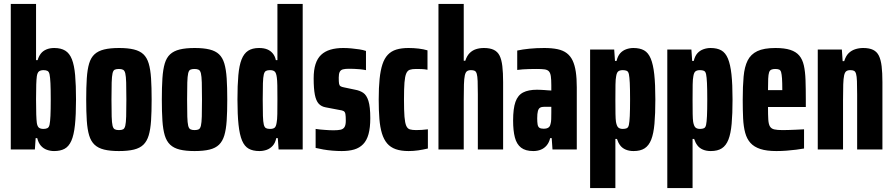

<svg xmlns="http://www.w3.org/2000/svg" viewBox="-20 -763 4557 980"><path d="M256 8Q237 8 219 1.5Q201 -5 188.5 -19.5Q176 -34 170 -58H162L158 0H35V-743H164V-456H172Q178 -476 188.5 -489.5Q199 -503 216.5 -510.5Q234 -518 257 -518Q291 -518 313 -504.5Q335 -491 347 -460.5Q359 -430 363.5 -379.5Q368 -329 368 -255Q368 -176 362.5 -124.5Q357 -73 344 -44Q331 -15 309.5 -3.5Q288 8 256 8ZM202 -105Q214 -105 222 -109Q230 -113 233 -127Q236 -141 237.5 -171.5Q239 -202 239 -255Q239 -308 237.5 -338.5Q236 -369 233 -383Q230 -397 222.5 -401Q215 -405 202 -405Q188 -405 179.5 -399Q171 -393 168 -374Q166 -360 165 -332Q164 -304 164 -257Q164 -208 165 -179Q166 -150 168 -135Q171 -117 179 -111Q187 -105 202 -105Z M587 8Q542 8 511.5 0.5Q481 -7 462.5 -24.5Q444 -42 435 -72Q426 -102 423 -147Q420 -192 420 -255Q420 -318 423 -363.5Q426 -409 435 -439Q444 -469 462.5 -486Q481 -503 511.5 -510.5Q542 -518 588 -518Q633 -518 663.5 -510.5Q694 -503 712 -486Q730 -469 739 -439Q748 -409 751 -363.5Q754 -318 754 -255Q754 -192 751 -147Q748 -102 739 -72Q730 -42 712 -24.5Q694 -7 663.5 0.5Q633 8 587 8ZM587 -99Q601 -99 608.5 -103Q616 -107 619.5 -121.5Q623 -136 624 -168Q625 -200 625 -255Q625 -310 624 -342Q623 -374 619.5 -388.5Q616 -403 608 -407Q600 -411 587 -411Q574 -411 566 -407.5Q558 -404 554.5 -389Q551 -374 550 -342Q549 -310 549 -255Q549 -200 550 -168Q551 -136 554.5 -121.5Q558 -107 566 -103Q574 -99 587 -99Z M973 8Q928 8 897.5 0.5Q867 -7 848.5 -24.5Q830 -42 821 -72Q812 -102 809 -147Q806 -192 806 -255Q806 -318 809 -363.5Q812 -409 821 -439Q830 -469 848.5 -486Q867 -503 897.5 -510.5Q928 -518 974 -518Q1019 -518 1049.5 -510.5Q1080 -503 1098 -486Q1116 -469 1125 -439Q1134 -409 1137 -363.5Q1140 -318 1140 -255Q1140 -192 1137 -147Q1134 -102 1125 -72Q1116 -42 1098 -24.5Q1080 -7 1049.5 0.5Q1019 8 973 8ZM973 -99Q987 -99 994.5 -103Q1002 -107 1005.5 -121.5Q1009 -136 1010 -168Q1011 -200 1011 -255Q1011 -310 1010 -342Q1009 -374 1005.5 -388.5Q1002 -403 994 -407Q986 -411 973 -411Q960 -411 952 -407.5Q944 -404 940.5 -389Q937 -374 936 -342Q935 -310 935 -255Q935 -200 936 -168Q937 -136 940.5 -121.5Q944 -107 952 -103Q960 -99 973 -99Z M1304 8Q1271 8 1249.5 -4Q1228 -16 1215.5 -45.5Q1203 -75 1197.5 -126.5Q1192 -178 1192 -255Q1192 -328 1196.5 -378.5Q1201 -429 1213 -459.5Q1225 -490 1246.5 -504Q1268 -518 1302 -518Q1327 -518 1344 -511Q1361 -504 1372.5 -490Q1384 -476 1388 -456H1396V-743H1525V0H1402L1398 -58H1390Q1385 -33 1371.5 -18.5Q1358 -4 1340.5 2Q1323 8 1304 8ZM1358 -105Q1374 -105 1381.5 -111Q1389 -117 1392 -137Q1395 -151 1395.5 -181Q1396 -211 1396 -257Q1396 -300 1395.5 -327Q1395 -354 1393 -367Q1390 -391 1382 -398Q1374 -405 1358 -405Q1345 -405 1337.5 -401Q1330 -397 1326.5 -383Q1323 -369 1322 -338.5Q1321 -308 1321 -255Q1321 -202 1322 -171.5Q1323 -141 1326.5 -127Q1330 -113 1337.5 -109Q1345 -105 1358 -105Z M1724 8Q1702 8 1677.5 6Q1653 4 1630 0Q1607 -4 1591 -8V-105Q1602 -103 1614 -102Q1626 -101 1638 -100Q1650 -99 1661.5 -98.5Q1673 -98 1683 -98Q1705 -98 1718.5 -101Q1732 -104 1738.5 -114.5Q1745 -125 1745 -147Q1745 -170 1743 -181Q1741 -192 1734 -196Q1727 -200 1711 -202L1643 -215Q1620 -219 1606.5 -234Q1593 -249 1587 -280Q1581 -311 1581 -363Q1581 -406 1590.5 -435.5Q1600 -465 1619 -483Q1638 -501 1666.5 -509.5Q1695 -518 1732 -518Q1752 -518 1773.5 -516Q1795 -514 1814.5 -511Q1834 -508 1848 -503V-405Q1833 -408 1817.5 -409.5Q1802 -411 1787.5 -411.5Q1773 -412 1761 -412Q1742 -412 1730.5 -409Q1719 -406 1714 -396Q1709 -386 1709 -367Q1709 -346 1710.5 -336.5Q1712 -327 1718 -323Q1724 -319 1736 -317L1793 -305Q1816 -301 1833.5 -289.5Q1851 -278 1860.5 -248Q1870 -218 1870 -160Q1870 -111 1861 -78.5Q1852 -46 1833.5 -27Q1815 -8 1788 0Q1761 8 1724 8Z M2066 8Q2027 8 2000 -1.5Q1973 -11 1956 -31Q1939 -51 1929.5 -82Q1920 -113 1916.5 -156Q1913 -199 1913 -255Q1913 -316 1917.5 -360Q1922 -404 1932 -434.5Q1942 -465 1959.5 -483.5Q1977 -502 2003 -510Q2029 -518 2065 -518Q2092 -518 2117 -515Q2142 -512 2162 -506V-407Q2147 -410 2131.5 -410.5Q2116 -411 2104 -411Q2084 -411 2072 -407Q2060 -403 2053.5 -388Q2047 -373 2044.5 -342Q2042 -311 2042 -255Q2042 -199 2044.5 -167.5Q2047 -136 2053.5 -121Q2060 -106 2072.5 -102.5Q2085 -99 2104 -99Q2118 -99 2133 -100Q2148 -101 2164 -103V-5Q2139 1 2114.5 4.5Q2090 8 2066 8Z M2218 0V-743H2347V-453H2355Q2363 -478 2377 -492Q2391 -506 2409.5 -512Q2428 -518 2450 -518Q2481 -518 2500.5 -508.5Q2520 -499 2530 -479Q2540 -459 2544 -425.5Q2548 -392 2548 -344V0H2419V-281Q2419 -324 2418 -349Q2417 -374 2413.5 -386Q2410 -398 2403 -401.5Q2396 -405 2384 -405Q2371 -405 2363.5 -399.5Q2356 -394 2352.5 -378Q2349 -362 2348 -332Q2347 -302 2347 -253V0Z M2702 8Q2662 8 2639.5 -9.5Q2617 -27 2608 -61.5Q2599 -96 2599 -148Q2599 -209 2611 -243Q2623 -277 2650 -291Q2677 -305 2721 -305Q2729 -305 2738.5 -304.5Q2748 -304 2757.5 -303.5Q2767 -303 2776.5 -302Q2786 -301 2794 -301V-328Q2794 -357 2791.5 -374Q2789 -391 2781.5 -399Q2774 -407 2759 -409Q2744 -411 2718 -411Q2699 -411 2681.5 -410.5Q2664 -410 2648.5 -409Q2633 -408 2620 -406V-505Q2647 -511 2682.5 -514.5Q2718 -518 2758 -518Q2797 -518 2825.5 -512Q2854 -506 2873 -491.5Q2892 -477 2903 -453.5Q2914 -430 2919 -396.5Q2924 -363 2924 -317V0H2800L2796 -58H2788Q2783 -36 2770.5 -21Q2758 -6 2740.5 1Q2723 8 2702 8ZM2755 -106Q2764 -106 2771 -108Q2778 -110 2783 -115Q2788 -120 2790 -130Q2793 -140 2793.5 -154.5Q2794 -169 2794 -189V-218H2759Q2745 -218 2737 -213.5Q2729 -209 2725.5 -196Q2722 -183 2722 -159Q2722 -140 2724 -128Q2726 -116 2733 -111Q2740 -106 2755 -106Z M2992 197V-510H3115L3119 -452H3127Q3133 -477 3145.5 -491Q3158 -505 3176 -511.5Q3194 -518 3213 -518Q3246 -518 3267.5 -506Q3289 -494 3301.5 -464Q3314 -434 3319.5 -383.5Q3325 -333 3325 -255Q3325 -182 3320.5 -131.5Q3316 -81 3304 -50.5Q3292 -20 3270.5 -6Q3249 8 3214 8Q3191 8 3173.5 0.5Q3156 -7 3145.5 -21Q3135 -35 3129 -54H3121V197ZM3159 -105Q3171 -105 3179 -108.5Q3187 -112 3190 -126Q3193 -140 3194.5 -170.5Q3196 -201 3196 -255Q3196 -309 3194.5 -339.5Q3193 -370 3190 -384Q3187 -398 3179 -401.5Q3171 -405 3159 -405Q3144 -405 3136 -399Q3128 -393 3125 -374Q3122 -360 3121.5 -331Q3121 -302 3121 -253Q3121 -209 3121.5 -181.5Q3122 -154 3124 -141Q3128 -119 3136 -112Q3144 -105 3159 -105Z M3386 197V-510H3509L3513 -452H3521Q3527 -477 3539.5 -491Q3552 -505 3570 -511.5Q3588 -518 3607 -518Q3640 -518 3661.5 -506Q3683 -494 3695.5 -464Q3708 -434 3713.5 -383.5Q3719 -333 3719 -255Q3719 -182 3714.5 -131.5Q3710 -81 3698 -50.5Q3686 -20 3664.5 -6Q3643 8 3608 8Q3585 8 3567.5 0.5Q3550 -7 3539.5 -21Q3529 -35 3523 -54H3515V197ZM3553 -105Q3565 -105 3573 -108.5Q3581 -112 3584 -126Q3587 -140 3588.5 -170.5Q3590 -201 3590 -255Q3590 -309 3588.5 -339.5Q3587 -370 3584 -384Q3581 -398 3573 -401.5Q3565 -405 3553 -405Q3538 -405 3530 -399Q3522 -393 3519 -374Q3516 -360 3515.5 -331Q3515 -302 3515 -253Q3515 -209 3515.5 -181.5Q3516 -154 3518 -141Q3522 -119 3530 -112Q3538 -105 3553 -105Z M3943 8Q3893 8 3861 -2.5Q3829 -13 3810.5 -33.5Q3792 -54 3783.5 -85.5Q3775 -117 3773 -159Q3771 -201 3771 -254Q3771 -322 3775.5 -372Q3780 -422 3796 -454Q3812 -486 3845.5 -502Q3879 -518 3938 -518Q3984 -518 4013.5 -508.5Q4043 -499 4059.5 -479.5Q4076 -460 4083 -429Q4090 -398 4091.5 -354.5Q4093 -311 4093 -254V-217H3900Q3900 -176 3901.5 -152.5Q3903 -129 3910 -117.5Q3917 -106 3932 -102.5Q3947 -99 3974 -99Q3986 -99 4004 -99.5Q4022 -100 4043.5 -101Q4065 -102 4084 -103V-5Q4068 -2 4044.5 1Q4021 4 3995 6Q3969 8 3943 8ZM3973 -287V-305Q3973 -342 3971.5 -363Q3970 -384 3967 -394.5Q3964 -405 3956.5 -408Q3949 -411 3937 -411Q3925 -411 3917 -407.5Q3909 -404 3905.5 -393.5Q3902 -383 3901 -361Q3900 -339 3900 -303H3988Z M4154 0V-510H4277L4281 -451H4289Q4297 -477 4311 -491Q4325 -505 4344.5 -511.5Q4364 -518 4386 -518Q4417 -518 4436.5 -508.5Q4456 -499 4466 -478.5Q4476 -458 4480 -425Q4484 -392 4484 -344V0H4355V-281Q4355 -324 4354 -349Q4353 -374 4349.5 -386Q4346 -398 4339 -401.5Q4332 -405 4320 -405Q4307 -405 4299.5 -399.5Q4292 -394 4288.5 -378Q4285 -362 4284 -332Q4283 -302 4283 -253V0Z"/></svg>

Font: Saira ExtraCondensed ExtraBold
Style: Regular
Weight: 800
Width: 2
Designer: Hector Gatti with collaboration of the Omnibus-Type team
Foundry: Omnibus-Type
Version: Version 1.101